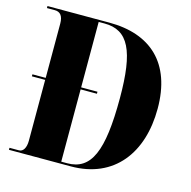

<svg xmlns="http://www.w3.org/2000/svg" viewBox="-105 -817 914 921"><g transform="rotate(15 352.0 -357.0)"><path d="M19 0H326C542 0 657 -156 657 -375C657 -602 531 -714 326 -714H19V-704H58C84 -704 100 -688 100 -648V-379H34V-369H100V-67C100 -32 87 -10 66 -10H19ZM305 -10H276V-369H357V-379H276V-704H305C424 -704 469 -612 469 -377C469 -112 424 -10 305 -10Z"/></g></svg>

Font: Noto Serif Display Condensed Black
Style: Regular
Weight: 900
Width: 3
Designer: Monotype Design Team
Foundry: Monotype Imaging Inc.
Version: Version 2.009